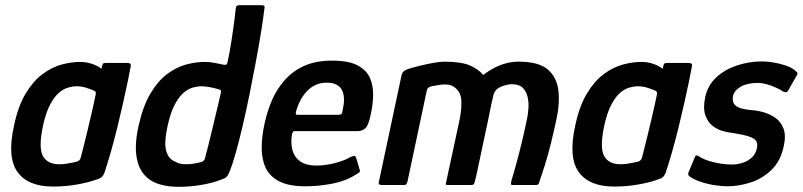

<svg xmlns="http://www.w3.org/2000/svg" viewBox="-20 -714 3098 741"><path d="M185 6Q87 6 47 -51Q7 -108 34 -229Q50 -305 79 -353Q108 -401 143.5 -427.5Q179 -454 216.5 -464.5Q254 -475 290 -475Q316 -475 339.5 -466Q363 -457 371 -448L375 -463Q377 -469 380 -470Q383 -471 389 -471H473Q485 -471 485 -461Q481 -438 473 -399.5Q465 -361 454.5 -314.5Q444 -268 432 -219Q420 -170 407 -125Q394 -80 383 -47Q379 -37 373 -31Q367 -25 346 -19Q322 -10 277.5 -2Q233 6 185 6ZM209 -80Q221 -80 235 -82Q249 -84 260 -86.5Q271 -89 276 -90Q282 -92 286 -95.5Q290 -99 292 -107Q298 -130 304.5 -156Q311 -182 317.5 -209Q324 -236 330 -262Q336 -288 341 -310Q346 -332 349 -348Q351 -355 349 -359Q347 -363 341 -365Q329 -370 312 -375.5Q295 -381 276 -381Q261 -381 243 -376Q225 -371 207 -355.5Q189 -340 173 -309.5Q157 -279 146 -229Q128 -144 145.5 -112Q163 -80 209 -80Z M515 -229Q532 -305 560.5 -353Q589 -401 624 -427.5Q659 -454 696.5 -464.5Q734 -475 770 -475Q788 -475 807.5 -471.5Q827 -468 839 -465Q847 -463 851.5 -464Q856 -465 858 -473Q862 -491 866 -513Q870 -535 873.5 -557.5Q877 -580 880 -602Q883 -624 885.5 -643Q888 -662 889 -674Q890 -688 893.5 -691Q897 -694 905 -694H988Q994 -694 998 -692.5Q1002 -691 1001 -685Q996 -642 987 -587Q978 -532 966.5 -470.5Q955 -409 942.5 -347.5Q930 -286 916.5 -228.5Q903 -171 890 -124.5Q877 -78 864 -47Q860 -37 854 -31Q848 -25 826 -18Q804 -9 760.5 -1Q717 7 669 7Q629 7 596.5 -2.5Q564 -12 544 -32Q515 -59 507 -108.5Q499 -158 515 -229ZM627 -229Q612 -161 622 -129.5Q632 -98 657 -90Q669 -82 687.5 -80.5Q706 -79 725.5 -82Q745 -85 761 -90Q765 -93 767.5 -95.5Q770 -98 771 -103Q777 -126 784 -153Q791 -180 797.5 -208Q804 -236 810.5 -262.5Q817 -289 822.5 -313Q828 -337 832 -354Q834 -362 832 -365Q830 -368 825 -369Q809 -374 790.5 -377.5Q772 -381 757 -381Q742 -381 724 -376Q706 -371 688 -355.5Q670 -340 654 -309.5Q638 -279 627 -229Z M1001 -237Q1011 -284 1029.5 -327Q1048 -370 1079 -405Q1110 -440 1154.5 -460Q1199 -480 1262 -480Q1326 -480 1360.5 -461.5Q1395 -443 1408 -412.5Q1421 -382 1420 -345.5Q1419 -309 1411 -273Q1403 -232 1391 -220Q1379 -208 1361 -208H1119Q1114 -208 1111.5 -206Q1109 -204 1107 -196Q1101 -161 1109 -133.5Q1117 -106 1139.5 -90.5Q1162 -75 1201 -75Q1236 -75 1272 -84.5Q1308 -94 1327 -105Q1339 -111 1345.5 -112.5Q1352 -114 1356 -100L1367 -63Q1371 -53 1367.5 -49.5Q1364 -46 1353 -40Q1314 -15 1261.5 -5Q1209 5 1159 5Q1095 5 1058 -14Q1021 -33 1005.5 -66Q990 -99 990 -143Q990 -187 1001 -237ZM1303 -291Q1308 -314 1307.5 -332.5Q1307 -351 1300.5 -365Q1294 -379 1279 -387Q1264 -395 1241 -395Q1216 -395 1196.5 -385.5Q1177 -376 1163 -360.5Q1149 -345 1139.5 -327Q1130 -309 1125 -292Q1121 -279 1121.5 -275Q1122 -271 1128 -271Q1167 -271 1207 -271Q1247 -271 1287 -271Q1295 -271 1298 -274.5Q1301 -278 1303 -291Z M1955 -389Q1936 -389 1912 -378.5Q1888 -368 1884 -345L1876 -311Q1863 -245 1849.5 -183.5Q1836 -122 1827 -77.5Q1818 -33 1813 -15Q1812 -10 1809.5 -5Q1807 0 1799 0H1706Q1699 0 1701 -7L1754 -253Q1762 -294 1760.5 -325.5Q1759 -357 1737 -375Q1722 -388 1700 -388Q1678 -388 1658 -383Q1652 -383 1640.5 -379.5Q1629 -376 1627 -364L1553 -15Q1552 -10 1549 -5Q1546 0 1542 0H1453Q1449 0 1444.5 -2Q1440 -4 1442 -11L1530 -425Q1532 -433 1538 -438.5Q1544 -444 1556 -448Q1575 -454 1601.5 -460.5Q1628 -467 1653.5 -471.5Q1679 -476 1694 -476Q1758 -476 1791 -462.5Q1824 -449 1845 -425Q1866 -441 1888.5 -452.5Q1911 -464 1934 -470Q1957 -476 1981 -476Q2059 -476 2094 -446Q2129 -416 2135 -365Q2141 -314 2127 -251Q2116 -200 2105.5 -158Q2095 -116 2083.5 -79Q2072 -42 2059 -5Q2057 0 2049 0H1959Q1953 0 1952 -3Q1951 -6 1954 -17Q1962 -43 1972.5 -81.5Q1983 -120 1994 -165.5Q2005 -211 2014 -255Q2018 -274 2019.5 -297Q2021 -320 2016 -341Q2011 -362 1997 -375.5Q1983 -389 1955 -389Z M2351 6Q2253 6 2213 -51Q2173 -108 2200 -229Q2216 -305 2245 -353Q2274 -401 2309.5 -427.5Q2345 -454 2382.5 -464.5Q2420 -475 2456 -475Q2482 -475 2505.5 -466Q2529 -457 2537 -448L2541 -463Q2543 -469 2546 -470Q2549 -471 2555 -471H2639Q2651 -471 2651 -461Q2647 -438 2639 -399.5Q2631 -361 2620.5 -314.5Q2610 -268 2598 -219Q2586 -170 2573 -125Q2560 -80 2549 -47Q2545 -37 2539 -31Q2533 -25 2512 -19Q2488 -10 2443.5 -2Q2399 6 2351 6ZM2375 -80Q2387 -80 2401 -82Q2415 -84 2426 -86.5Q2437 -89 2442 -90Q2448 -92 2452 -95.5Q2456 -99 2458 -107Q2464 -130 2470.5 -156Q2477 -182 2483.5 -209Q2490 -236 2496 -262Q2502 -288 2507 -310Q2512 -332 2515 -348Q2517 -355 2515 -359Q2513 -363 2507 -365Q2495 -370 2478 -375.5Q2461 -381 2442 -381Q2427 -381 2409 -376Q2391 -371 2373 -355.5Q2355 -340 2339 -309.5Q2323 -279 2312 -229Q2294 -144 2311.5 -112Q2329 -80 2375 -80Z M2661 -106Q2664 -115 2669.5 -114Q2675 -113 2680 -109Q2694 -100 2716 -93Q2738 -86 2761.5 -82.5Q2785 -79 2803 -79Q2826 -79 2846 -85.5Q2866 -92 2881 -105.5Q2896 -119 2901 -141Q2905 -159 2898.5 -169.5Q2892 -180 2871.5 -187Q2851 -194 2813 -200Q2792 -202 2769 -208.5Q2746 -215 2728 -230Q2710 -245 2701.5 -271.5Q2693 -298 2702 -341Q2712 -385 2744 -415Q2776 -445 2823 -461Q2870 -477 2923 -477Q2940 -477 2964.5 -473Q2989 -469 3013 -461Q3037 -453 3052 -439Q3058 -434 3058 -430.5Q3058 -427 3054 -421L3022 -365Q3017 -354 3004 -360Q2992 -368 2974.5 -376Q2957 -384 2938.5 -389Q2920 -394 2905 -394Q2864 -394 2839 -379.5Q2814 -365 2809 -344Q2805 -324 2813.5 -312.5Q2822 -301 2839.5 -296Q2857 -291 2880 -289Q2901 -288 2926 -281Q2951 -274 2972 -259.5Q2993 -245 3003.5 -218.5Q3014 -192 3005 -151Q2993 -92 2956.5 -57.5Q2920 -23 2874.5 -9Q2829 5 2787 5Q2769 5 2740.5 1Q2712 -3 2685 -12Q2658 -21 2640 -34Q2634 -40 2637 -48Z"/></svg>

Font: Glory Thin SemiBold
Style: Italic
Weight: 600
Italic angle: -12°
Version: Version 1.011